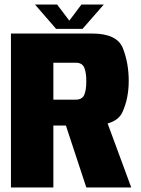

<svg xmlns="http://www.w3.org/2000/svg" viewBox="-20 -822 617 842"><path d="M28 0V-675H383.5Q494 -675 519.2 -609.8Q544.5 -544.5 544.5 -467.5Q544.5 -391.5 517.5 -331.5Q501.5 -294.5 452 -280.5L555.5 0H358.5L269 -271.5H214V0ZM214 -385H312Q340 -385 349.2 -405.5Q358.5 -426 358.5 -465.5Q358.5 -505 349.2 -526Q340 -547 312 -547H214ZM226 -695.5 133.5 -802H230.5L284 -731.5L337 -802H435L342 -695.5Z"/></svg>

Font: Anybody ExtraBold
Style: Regular
Weight: 800
Designer: Tyler Finck
Foundry: Etcetera Type Company
Version: Version 1.010; ttfautohint (v1.8.3) -l 8 -r 50 -G 200 -x 14 